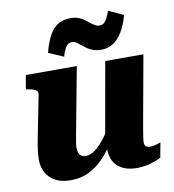

<svg xmlns="http://www.w3.org/2000/svg" viewBox="-84 -816 818 903"><g transform="rotate(-10 325.0 -364.5)"><path d="M243.6 -198.4Q239.6 -175.8 236.9 -160.6Q234.2 -145.4 234.2 -132.8Q234.2 -119.2 238.1 -108.9Q242 -98.6 250.2 -93.2Q258.4 -87.8 272.6 -87.8Q293.2 -87.8 316.4 -105Q339.6 -122.2 363.3 -153.3Q387 -184.4 408.8 -227L425 -176.2Q391.6 -119.8 356.2 -77.3Q320.8 -34.8 278.4 -11.2Q236 12.4 181.4 12.4Q118.8 12.4 84.4 -21.3Q50 -55 50 -110Q50 -129.4 53.1 -153.2Q56.2 -177 63.2 -213L101.8 -408.8Q104.2 -420 99.7 -426.6Q95.2 -433.2 85 -437Q74.8 -440.8 58.8 -443.2L47.4 -445.2L59 -511.6H302.4ZM563 -193.4Q559.4 -171.8 556.3 -154.5Q553.2 -137.2 551.4 -124.1Q549.6 -111 549.6 -102.8Q549.6 -90.4 556.7 -84.3Q563.8 -78.2 578 -78.2Q593.8 -78.2 608 -83.3Q622.2 -88.4 627.2 -89.6L614.2 -19Q603 -12.6 585.1 -5.9Q567.2 0.8 545.3 5.4Q523.4 10 498.6 10Q441.6 10 408.3 -18.6Q375 -47.2 375 -104.6Q375 -109.4 375.4 -114.1Q375.8 -118.8 376.6 -124.1Q377.4 -129.4 378.6 -135.6L368.6 -118.8L438.2 -511.6H620.4ZM429.8 -567Q407.4 -567 390.7 -573.1Q374 -579.2 361.7 -588.1Q349.4 -597 339 -605.7Q328.6 -614.4 319.5 -620.5Q310.4 -626.6 299.4 -626.6Q282 -626.6 271.4 -611.7Q260.8 -596.8 251.4 -565.2L179.8 -596.2Q192.8 -646.6 210.4 -677.9Q228 -709.2 252.6 -723.9Q277.2 -738.6 310.8 -738.6Q332.4 -738.6 348.4 -732.8Q364.4 -727 376.4 -718.3Q388.4 -709.6 398.9 -700.9Q409.4 -692.2 419.7 -686.4Q430 -680.6 442.2 -680.6Q454 -680.6 462.4 -687.6Q470.8 -694.6 478 -708.4Q485.2 -722.2 492.2 -742.2L563.2 -709.6Q549.8 -660.8 529.8 -629.1Q509.8 -597.4 484.9 -582.2Q460 -567 429.8 -567Z"/></g></svg>

Font: Roboto Serif 20pt
Style: Italic
Weight: 400
Italic angle: -10°
Designer: Greg Gazdowicz
Foundry: Commercial Type
Version: Version 1.008